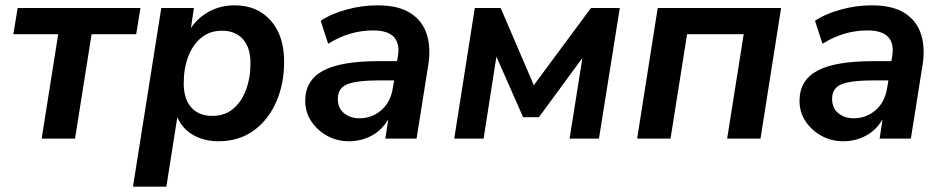

<svg xmlns="http://www.w3.org/2000/svg" viewBox="-20 -519 3539 719"><path d="M136 0 198 -391H30L46 -489H506L490 -391H323L261 0Z M478 180 584 -489H706L695 -414Q722 -454 764.5 -476.5Q807 -499 859 -499Q943 -499 993.5 -442.5Q1044 -386 1044 -288Q1044 -205 1014.5 -137.5Q985 -70 930 -30Q875 10 798 10Q746 10 705 -12.5Q664 -35 644 -80L603 180ZM775 -85Q821 -85 852.5 -111Q884 -137 901 -182Q918 -227 918 -282Q918 -341 889.5 -372.5Q861 -404 811 -404Q766 -404 734 -378Q702 -352 685 -307.5Q668 -263 668 -207Q668 -148 696.5 -116.5Q725 -85 775 -85Z M1287 10Q1242 10 1205 -10.5Q1168 -31 1145.5 -65Q1123 -99 1123 -141Q1123 -218 1189.5 -254Q1256 -290 1398 -290H1467L1470 -308Q1478 -355 1455.5 -380Q1433 -405 1377 -405Q1288 -405 1209 -355L1181 -441Q1219 -467 1277 -483Q1335 -499 1393 -499Q1472 -499 1517 -470Q1562 -441 1578 -391Q1594 -341 1584 -277L1540 0H1423L1434 -72Q1409 -30 1370 -10Q1331 10 1287 10ZM1326 -76Q1373 -76 1408 -106.5Q1443 -137 1451 -189L1456 -218H1404Q1316 -218 1280.5 -203.5Q1245 -189 1245 -149Q1245 -114 1268.5 -95Q1292 -76 1326 -76Z M1681 0 1758 -489H1855L1979 -200L2193 -489H2301L2223 0H2113L2161 -302L1998 -80H1939L1839 -307L1791 0Z M2366 0 2443 -489H2905L2828 0H2703L2765 -391H2553L2491 0Z M3138 10Q3093 10 3056 -10.5Q3019 -31 2996.5 -65Q2974 -99 2974 -141Q2974 -218 3040.5 -254Q3107 -290 3249 -290H3318L3321 -308Q3329 -355 3306.5 -380Q3284 -405 3228 -405Q3139 -405 3060 -355L3032 -441Q3070 -467 3128 -483Q3186 -499 3244 -499Q3323 -499 3368 -470Q3413 -441 3429 -391Q3445 -341 3435 -277L3391 0H3274L3285 -72Q3260 -30 3221 -10Q3182 10 3138 10ZM3177 -76Q3224 -76 3259 -106.5Q3294 -137 3302 -189L3307 -218H3255Q3167 -218 3131.5 -203.5Q3096 -189 3096 -149Q3096 -114 3119.5 -95Q3143 -76 3177 -76Z"/></svg>

Font: Nunito Sans
Style: Bold Italic
Weight: 700
Italic angle: -9°
Designer: Vernon Adams
Foundry: Vernon Adams
Version: Version 3.006; ttfautohint (v1.8.3)